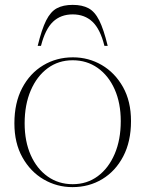

<svg xmlns="http://www.w3.org/2000/svg" viewBox="-20 -757 596 787"><path d="M277 10Q213.5 10 159.2 -21.5Q105 -53 72 -111.8Q39 -170.5 39 -251.5Q39 -335.5 70.8 -396Q102.5 -456.5 157 -489.2Q211.5 -522 279 -522Q343 -522 397 -490.5Q451 -459 484 -400.5Q517 -342 517 -260.5Q517 -177 485.2 -116.2Q453.5 -55.5 399.2 -22.8Q345 10 277 10ZM278 -2Q336.5 -2 380.8 -34.8Q425 -67.5 450 -125.8Q475 -184 475 -260.5Q475 -334.5 450 -390.8Q425 -447 380.5 -478.5Q336 -510 278 -510Q219.5 -510 175.2 -477.2Q131 -444.5 106 -386.2Q81 -328 81 -251.5Q81 -177.5 106 -121.2Q131 -65 175.5 -33.5Q220 -2 278 -2ZM278 -698Q229 -698 197.2 -667.8Q165.5 -637.5 148 -569H134.5Q151 -637 169.2 -673.2Q187.5 -709.5 213.2 -723.2Q239 -737 278 -737Q317 -737 342.8 -723.2Q368.5 -709.5 386.8 -673.2Q405 -637 421.5 -569H408Q391 -637.5 359 -667.8Q327 -698 278 -698Z"/></svg>

Font: Newsreader Display ExtraLight
Style: Regular
Weight: 275
Designer: Hugues Gentile
Foundry: Production Type
Version: Version 1.001